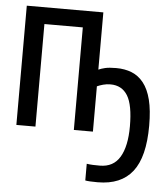

<svg xmlns="http://www.w3.org/2000/svg" viewBox="-51 -546 703 802"><g transform="rotate(5 300.0 -145.5)"><path d="M350 0H270V-430H109V0H29V-500H350V-260Q361 -265 377.5 -269Q394 -273 424 -273Q460 -273 489 -261.5Q518 -250 539 -223.5Q560 -197 571 -153.5Q582 -110 582 -45Q582 86 534 147.5Q486 209 388 209Q351 209 336 206V136Q349 138 362 138.5Q375 139 391 139Q448 139 475 93.5Q502 48 502 -35Q502 -125 478 -164Q454 -203 406 -203Q390 -203 375.5 -199Q361 -195 350 -190Z"/></g></svg>

Font: PT Mono
Style: Regular
Weight: 400
Monospace: yes
Designer: A.Korolkova, I.Chaeva
Foundry: ParaType Ltd
Version: Version 1.001W OFL